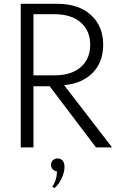

<svg xmlns="http://www.w3.org/2000/svg" viewBox="-20 -770 621 1003"><path d="M88.4 -750H280.3Q390.6 -750 454.8 -691.9Q519 -633.8 519 -536.1Q519 -444.3 463.1 -388.7Q407.2 -333 314.9 -325.2L565.4 0H481.4L239.7 -319.3H154.8V0H88.4ZM265.1 -695.8H154.8V-376.5H265.1Q352.5 -376.5 401.9 -419.4Q451.2 -462.4 451.2 -536.1Q451.2 -609.4 401.9 -652.6Q352.5 -695.8 265.1 -695.8ZM277.8 125.5Q264.6 124 255.6 114.5Q246.6 105 246.6 91.3Q246.6 76.7 256.3 67.1Q266.1 57.6 281.2 57.6Q297.9 57.6 307.4 69.1Q316.9 80.6 316.9 102.1Q316.9 130.9 301.3 163.3Q285.6 195.8 263.7 212.9L253.4 203.6Q276.4 173.3 277.8 125.5Z"/></svg>

Font: Spartan MB
Style: Regular
Weight: 400
Designer: Matt Bailey, Mirko Velimirovic
Foundry: Matt Bailey
Version: Version 1.005